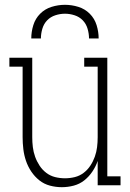

<svg xmlns="http://www.w3.org/2000/svg" viewBox="-20 -770 540 798"><path d="M237 8Q212 8 187.5 1.5Q163 -5 143.5 -20.5Q124 -36 110 -57Q96 -78 88 -101.5Q80 -125 77 -150Q74 -175 74 -200V-493H19V-530H114V-200Q114 -179 116.5 -158.5Q119 -138 126 -118.5Q133 -99 144.5 -81.5Q156 -64 172.5 -51.5Q189 -39 209 -34Q229 -29 250 -29Q271 -29 291 -34Q311 -39 327.5 -51.5Q344 -64 355.5 -81.5Q367 -99 374 -118.5Q381 -138 383.5 -158.5Q386 -179 386 -200V-493H330V-530H426V-37H481V0H386V-101Q378 -78 364 -57Q350 -36 330.5 -20.5Q311 -5 286.5 1.5Q262 8 237 8ZM110 -610Q110 -638 118.5 -665.5Q127 -693 147 -713Q167 -733 194.5 -741.5Q222 -750 250 -750Q278 -750 305.5 -741.5Q333 -733 353 -713Q373 -693 381.5 -665.5Q390 -638 390 -610H350Q350 -630 344 -650.5Q338 -671 324 -685.5Q310 -700 290 -706.5Q270 -713 250 -713Q230 -713 210 -706.5Q190 -700 176 -685.5Q162 -671 156 -650.5Q150 -630 150 -610Z"/></svg>

Font: Iosevka Slab Extralight
Style: Regular
Weight: 200
Monospace: yes
Designer: Belleve Invis
Foundry: Belleve Invis
Version: Version 11.1.1; ttfautohint (v1.8.3)